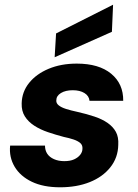

<svg xmlns="http://www.w3.org/2000/svg" viewBox="-20 -783 586 815"><path d="M235 12Q164 12 115 -11.5Q66 -35 42 -75.5Q18 -116 23 -165H171Q171 -145 180.5 -130.5Q190 -116 209 -107.5Q228 -99 253 -99Q278 -99 294.5 -106.5Q311 -114 320.5 -126Q330 -138 330 -152Q331 -167 320.5 -176Q310 -185 292 -191Q274 -197 250 -202Q216 -211 183.5 -222Q151 -233 125.5 -249.5Q100 -266 85.5 -289Q71 -312 72 -344Q73 -393 103.5 -431Q134 -469 186.5 -491Q239 -513 306 -513Q400 -513 452 -470Q504 -427 503 -355H360Q358 -376 338.5 -388Q319 -400 289 -400Q258 -400 238.5 -388Q219 -376 219 -357Q218 -345 229 -336Q240 -327 260.5 -320.5Q281 -314 309 -308Q349 -299 381.5 -288Q414 -277 437 -261Q460 -245 472 -223Q484 -201 482 -168Q481 -114 448.5 -73Q416 -32 361 -10Q306 12 235 12ZM212 -540 218 -641 460 -763 455 -648Z"/></svg>

Font: DM Sans 18pt Black
Style: Italic
Weight: 900
Italic angle: -10°
Designer: Colophon Foundry, Jonny Pinhorn
Foundry: Colophon Foundry
Version: Version 4.004;gftools[0.9.30]